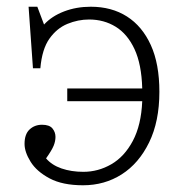

<svg xmlns="http://www.w3.org/2000/svg" viewBox="-20 -537 544 571"><path d="M227 14Q166 14 127.5 -6.5Q89 -27 71 -56Q53 -85 53 -109Q53 -138 68 -152Q83 -166 105 -166Q127 -166 136 -155Q145 -144 145 -130Q145 -117 139.5 -103.5Q134 -90 117 -66Q134 -46 163 -36Q192 -26 228 -26Q272 -26 311 -48.5Q350 -71 375 -118Q400 -165 403 -236H180V-274H403Q401 -346 380 -391Q359 -436 324 -457.5Q289 -479 245 -479Q212 -479 180.5 -466Q149 -453 127 -422Q105 -391 100 -334H78L65 -517H91L111 -464Q134 -489 170.5 -503Q207 -517 250 -517Q312 -517 357.5 -488Q403 -459 428.5 -403Q454 -347 454 -264Q454 -176 423.5 -113.5Q393 -51 342 -18.5Q291 14 227 14Z"/></svg>

Font: Literata 18pt ExtraLight
Style: Regular
Weight: 250
Designer: Latin by Veronika Burian and Jose Scaglione. Greek by Irene Vlachou. Cyrillic by Vera Evstafieva.
Foundry: TypeTogether
Version: Version 3.103;gftools[0.9.29]